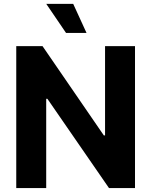

<svg xmlns="http://www.w3.org/2000/svg" viewBox="-20 -964 775 984"><path d="M671.9 -727.5V0H538.7L222.9 -457.6H216.8V0H63.3V-727.5H198L512.1 -270.1H518.4V-727.5ZM318.4 -795.3 217 -944.3H355.1L423.4 -795.3Z"/></svg>

Font: Inter
Style: Regular
Weight: 400
Designer: Rasmus Andersson
Foundry: rsms
Version: Version 4.000;git-8c9346024